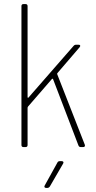

<svg xmlns="http://www.w3.org/2000/svg" viewBox="-20 -720 470 940"><path d="M85 -10V-690Q85 -700 95 -700H105Q115 -700 115 -690V-244Q115 -242 117 -241.5Q119 -241 120 -243L340 -495Q345 -501 352 -501H365Q371 -501 372.5 -497.5Q374 -494 370 -489L261 -362Q259 -359 260 -357L395 -12L396 -8Q396 0 387 0H375Q367 0 364 -8L240 -332Q239 -334 237 -334.5Q235 -335 234 -333L117 -198Q115 -194 115 -193V-10Q115 0 105 0H95Q85 0 85 -10ZM199 188 261 76Q264 69 273 69H282Q288 69 290 72.5Q292 76 289 81L224 193Q219 200 212 200H206Q200 200 198 196.5Q196 193 199 188Z"/></svg>

Font: Barlow Semi Condensed Thin
Style: Regular
Weight: 250
Width: 4
Designer: Jeremy Tribby
Foundry: Tribby Type
Version: Version 1.408